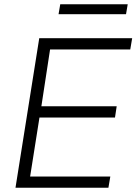

<svg xmlns="http://www.w3.org/2000/svg" viewBox="-20 -885 643 905"><path d="M53 0 165 -705H603L594 -652H216L175 -384H530L522 -331H166L122 -53H500L491 0ZM256 -818 264 -865H582L574 -818Z"/></svg>

Font: Mulish Light
Style: Italic
Weight: 300
Italic angle: -9°
Designer: Vernon Adams
Foundry: Vernon Adams
Version: Version 3.603; ttfautohint (v1.8.3)